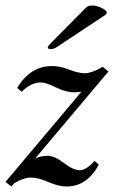

<svg xmlns="http://www.w3.org/2000/svg" viewBox="-21 -673 417 703"><path d="M325.2 -84 340.8 -69.8Q296.9 10.3 222.2 9.8Q193.4 9.8 155.3 -6.8Q117.2 -23.4 91.8 -22.9Q66.4 -22.9 30.8 -2L21 9.8L-1 -6.8L276.9 -336.9Q258.8 -335 252 -335Q219.7 -335 183.6 -353Q147.5 -371.1 127.9 -371.1Q92.8 -371.1 58.1 -336.9L42 -351.1Q89.8 -431.2 169.9 -431.2Q198.7 -431.2 232.4 -418Q266.1 -404.8 290 -404.8Q314 -404.8 352.1 -426.8L354 -429.2L376 -411.1L107.9 -92.8Q128.9 -102.5 153.8 -102.5Q178.7 -102.5 212.9 -76.2Q247.1 -49.8 271 -49.8Q294.9 -49.8 325.2 -84ZM153.8 -500Q153.8 -503.9 173.8 -523.9L280.8 -631.8Q293 -645 298.8 -648.9Q304.7 -652.8 318.8 -652.8Q333 -652.8 351.6 -643.6Q370.1 -634.3 370.1 -627Q370.1 -622.1 359.9 -615.2L189 -502Q176.8 -493.2 165 -493.2Q153.3 -493.2 153.8 -500Z"/></svg>

Font: Unna-Italic
Style: Italic
Weight: 400
Italic angle: -8°
Designer: Jorge de Buen U.
Foundry: Omnibus-Type
Version: Version 2.006;PS 002.006;hotconv 1.0.70;makeotf.lib2.5.58329